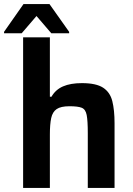

<svg xmlns="http://www.w3.org/2000/svg" viewBox="-43 -927 656 947"><path d="M71 0V-743H203V-450H211Q231 -485 268 -501Q305 -517 361 -517Q431 -517 465.5 -494.5Q500 -472 511 -428Q522 -384 522 -319V0H390V-270Q390 -332 384.5 -360Q379 -388 360 -395.5Q341 -403 300 -403Q257 -403 236.5 -389Q216 -375 209.5 -344.5Q203 -314 203 -264V0ZM-23 -763V-770L73 -907H201L298 -770V-763H210L137 -848L64 -763Z"/></svg>

Font: Saira SemiBold
Style: Regular
Weight: 600
Designer: Hector Gatti with collaboration of the Omnibus-Type team
Foundry: Omnibus-Type
Version: Version 1.100; ttfautohint (v1.8.3)